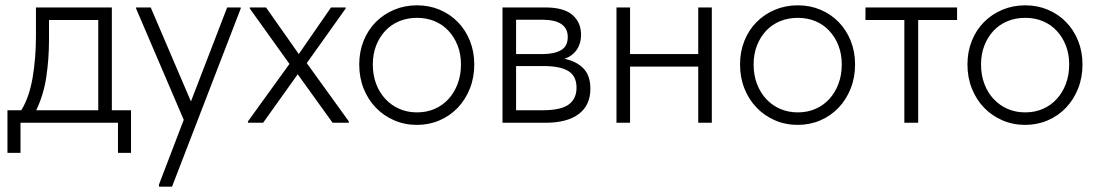

<svg xmlns="http://www.w3.org/2000/svg" viewBox="-20 -461 4127 721"><path d="M8 -47H60Q90 -96 102.5 -169.5Q115 -243 115 -326V-433H400V-47H472V113H423V0H57V113H8ZM164 -310Q164 -241 154 -173Q144 -105 116 -47H349V-386H164Z M577 232 670 -11 491 -429V-433H546L697 -80L833 -433H884V-429L626 240H577Z M911 -5 1067 -221 918 -429V-433H979L1102 -258L1223 -433H1278V-429L1132 -224L1290 -5V0H1229L1098 -182L968 0H911Z M1546 8Q1500 8 1460.5 -9Q1421 -26 1391.5 -56.5Q1362 -87 1345.5 -128.5Q1329 -170 1329 -219Q1329 -267 1345.5 -308Q1362 -349 1391.5 -378.5Q1421 -408 1460.5 -424.5Q1500 -441 1546 -441Q1592 -441 1631 -424.5Q1670 -408 1699 -378.5Q1728 -349 1744.5 -308Q1761 -267 1761 -219Q1761 -170 1744.5 -128.5Q1728 -87 1699 -56.5Q1670 -26 1630.5 -9Q1591 8 1546 8ZM1546 -39Q1582 -39 1612 -52Q1642 -65 1664 -89Q1686 -113 1698.5 -146Q1711 -179 1711 -219Q1711 -258 1698.5 -290Q1686 -322 1664 -345.5Q1642 -369 1612 -381.5Q1582 -394 1546 -394Q1510 -394 1479.5 -381.5Q1449 -369 1427 -345.5Q1405 -322 1392.5 -290Q1380 -258 1380 -219Q1380 -179 1392.5 -146Q1405 -113 1427.5 -89Q1450 -65 1480 -52Q1510 -39 1546 -39Z M1867 -433H2028Q2097 -433 2129.5 -405Q2162 -377 2162 -330Q2162 -298 2146 -274.5Q2130 -251 2100 -240Q2145 -231 2171 -204Q2197 -177 2197 -128Q2197 -66 2153.5 -33Q2110 0 2028 0H1867ZM1918 -213V-47H2018Q2086 -47 2115.5 -68.5Q2145 -90 2145 -132Q2145 -175 2114.5 -194Q2084 -213 2020 -213ZM1918 -387V-258H2018Q2061 -258 2086.5 -272.5Q2112 -287 2112 -322Q2112 -387 2015 -387Z M2602 -211H2346V0H2295V-433H2346V-258H2602V-433H2653V0H2602Z M2976 8Q2930 8 2890.5 -9Q2851 -26 2821.5 -56.5Q2792 -87 2775.5 -128.5Q2759 -170 2759 -219Q2759 -267 2775.5 -308Q2792 -349 2821.5 -378.5Q2851 -408 2890.5 -424.5Q2930 -441 2976 -441Q3022 -441 3061 -424.5Q3100 -408 3129 -378.5Q3158 -349 3174.5 -308Q3191 -267 3191 -219Q3191 -170 3174.5 -128.5Q3158 -87 3129 -56.5Q3100 -26 3060.5 -9Q3021 8 2976 8ZM2976 -39Q3012 -39 3042 -52Q3072 -65 3094 -89Q3116 -113 3128.5 -146Q3141 -179 3141 -219Q3141 -258 3128.5 -290Q3116 -322 3094 -345.5Q3072 -369 3042 -381.5Q3012 -394 2976 -394Q2940 -394 2909.5 -381.5Q2879 -369 2857 -345.5Q2835 -322 2822.5 -290Q2810 -258 2810 -219Q2810 -179 2822.5 -146Q2835 -113 2857.5 -89Q2880 -65 2910 -52Q2940 -39 2976 -39Z M3376 -386H3230V-433H3574V-386H3428V0H3376Z M3830 8Q3784 8 3744.5 -9Q3705 -26 3675.5 -56.5Q3646 -87 3629.5 -128.5Q3613 -170 3613 -219Q3613 -267 3629.5 -308Q3646 -349 3675.5 -378.5Q3705 -408 3744.5 -424.5Q3784 -441 3830 -441Q3876 -441 3915 -424.5Q3954 -408 3983 -378.5Q4012 -349 4028.5 -308Q4045 -267 4045 -219Q4045 -170 4028.5 -128.5Q4012 -87 3983 -56.5Q3954 -26 3914.5 -9Q3875 8 3830 8ZM3830 -39Q3866 -39 3896 -52Q3926 -65 3948 -89Q3970 -113 3982.5 -146Q3995 -179 3995 -219Q3995 -258 3982.5 -290Q3970 -322 3948 -345.5Q3926 -369 3896 -381.5Q3866 -394 3830 -394Q3794 -394 3763.5 -381.5Q3733 -369 3711 -345.5Q3689 -322 3676.5 -290Q3664 -258 3664 -219Q3664 -179 3676.5 -146Q3689 -113 3711.5 -89Q3734 -65 3764 -52Q3794 -39 3830 -39Z"/></svg>

Font: Tilda Sans Light
Style: Regular
Weight: 300
Designer: ParaType Ltd
Foundry: ParaType Ltd
Version: Version 1.009